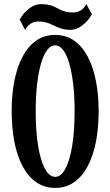

<svg xmlns="http://www.w3.org/2000/svg" viewBox="-20 -900 540 940"><path d="M76.2 -804.2Q95.7 -838.9 124 -859.4Q152.3 -879.9 180.2 -879.9Q205.6 -879.9 225.6 -874.5Q245.6 -869.1 272 -854Q299.8 -838.9 336.9 -838.9Q380.4 -838.9 402.8 -879.9L430.2 -830.1Q410.6 -795.9 382.1 -774.9Q353.5 -753.9 326.2 -753.9Q301.3 -753.9 281 -760Q260.7 -766.1 238.8 -776.9Q206.1 -794.9 168.9 -794.9Q126 -794.9 103 -753.9ZM250 -729Q302.7 -729 342.5 -701.4Q382.3 -673.8 409.2 -623.3Q436 -572.8 449.5 -504.6Q462.9 -436.5 462.9 -355Q462.9 -273.4 449.5 -204.8Q436 -136.2 409.2 -85.9Q382.3 -35.6 342.5 -7.8Q302.7 20 250 20Q197.3 20 157.5 -7.8Q117.7 -35.6 90.8 -85.9Q64 -136.2 50.5 -204.8Q37.1 -273.4 37.1 -355Q37.1 -436.5 50.5 -504.6Q64 -572.8 90.8 -623.3Q117.7 -673.8 157.5 -701.4Q197.3 -729 250 -729ZM250 -678.2Q228.5 -678.2 210.9 -655.3Q193.4 -632.3 180.9 -589.6Q168.5 -546.9 161.6 -487.5Q154.8 -428.2 154.8 -355Q154.8 -257.3 166.7 -185.1Q178.7 -112.8 200.2 -73.5Q221.7 -34.2 250 -34.2Q278.8 -34.2 300 -73.5Q321.3 -112.8 333.3 -185.1Q345.2 -257.3 345.2 -355Q345.2 -428.2 338.4 -487.5Q331.5 -546.9 319.1 -589.6Q306.6 -632.3 289.1 -655.3Q271.5 -678.2 250 -678.2Z"/></svg>

Font: BIZ UDMincho
Style: Bold
Weight: 700
Monospace: yes
Designer: TypeBank Co., Ltd.
Foundry: Morisawa Inc.
Version: Version 1.06